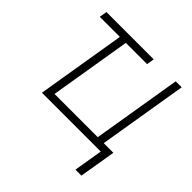

<svg xmlns="http://www.w3.org/2000/svg" viewBox="-177 -671 977 977"><g transform="rotate(45 311.0 -182.5)"><path d="M387.2 -522.5 380.4 -481.4H40L46.9 -522.5ZM105 0 191.4 -522.5H234.4L154.8 -41H465.8L545.4 -522.5H588.4L502 0ZM502.4 156.2 528.3 0H481L487.8 -41H578.1L545.4 156.2Z"/></g></svg>

Font: Inter 28pt ExtraLight
Style: Italic
Weight: 250
Italic angle: -9.3988°
Designer: Rasmus Andersson
Foundry: rsms
Version: Version 4.001;git-66647c0bb